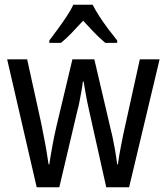

<svg xmlns="http://www.w3.org/2000/svg" viewBox="-20 -786 699 806"><path d="M355 -318Q350 -340 345.5 -362Q341 -384 337.5 -405Q334 -426 331 -444H328Q326 -426 322 -404.5Q318 -383 314 -361Q310 -339 304 -318L229 0H134L10 -537H94L154 -264Q159 -236 165 -207Q171 -178 175.5 -150Q180 -122 184 -96H187Q189 -112 192.5 -131Q196 -150 199.5 -171Q203 -192 207.5 -213Q212 -234 217 -256L284 -537H376L442 -255Q447 -236 452.5 -210.5Q458 -185 463 -156Q468 -127 472 -96H475Q477 -110 480 -130Q483 -150 488 -174Q493 -198 498 -224L567 -537H650L522 0H426ZM369 -766Q380 -744 397.5 -717Q415 -690 435 -663.5Q455 -637 472 -616V-606H422Q399 -625 376 -649Q353 -673 329 -699Q305 -673 281 -648Q257 -623 236 -606H187V-616Q205 -640 224.5 -666.5Q244 -693 261 -719Q278 -745 288 -766Z"/></svg>

Font: Noto Sans Khmer Condensed
Style: Regular
Weight: 400
Width: 3
Designer: Danh Hong and the Monotype Design Team
Foundry: Monotype Imaging Inc.
Version: Version 2.004